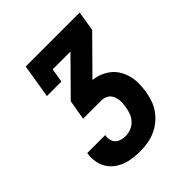

<svg xmlns="http://www.w3.org/2000/svg" viewBox="-200 -868 1001 1001"><g transform="rotate(-45 300.0 -367.5)"><path d="M261 0Q233 0 206 -3.5Q179 -7 154 -16.5Q129 -26 108.5 -42Q88 -58 75 -80.5Q62 -103 57.5 -130Q53 -157 57 -184Q57 -186 57.5 -187Q58 -188 58 -189H190Q190 -189 190 -188.5Q190 -188 190 -187Q187 -171 190.5 -155.5Q194 -140 204.5 -129.5Q215 -119 230 -114.5Q245 -110 261 -110Q281 -110 301 -117.5Q321 -125 336 -140.5Q351 -156 358.5 -176Q366 -196 369 -216Q371 -229 372 -242.5Q373 -256 371 -269Q369 -282 364 -294Q359 -306 350 -314.5Q341 -323 328 -327Q315 -331 302 -331H169L188 -441L370 -625H239L226 -548H119L150 -735H548L530 -625L348 -441L347 -439Q375 -436 400 -425.5Q425 -415 445 -398.5Q465 -382 478.5 -358.5Q492 -335 498.5 -309Q505 -283 504.5 -254.5Q504 -226 500 -198Q495 -171 486 -144Q477 -117 460 -93Q443 -69 420 -50.5Q397 -32 370.5 -20.5Q344 -9 316 -4.5Q288 0 261 0Z"/></g></svg>

Font: Iosevka Curly Slab XBdEx
Style: Italic
Weight: 800
Width: 7
Italic angle: -9°
Monospace: yes
Designer: Belleve Invis
Foundry: Belleve Invis
Version: Version 11.1.0; ttfautohint (v1.8.3)